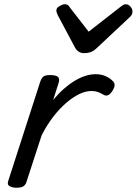

<svg xmlns="http://www.w3.org/2000/svg" viewBox="-20 -868 643 903"><path d="M56 15Q40 15 26 8Q12 1 19 -18L169 -483Q176 -503 185.5 -509Q195 -515 214 -515Q245 -515 253.5 -505.5Q262 -496 255 -476L230 -398Q254 -427 279.5 -449.5Q305 -472 330.5 -487.5Q356 -503 381 -511Q406 -519 430 -519Q455 -519 475 -510.5Q495 -502 507 -490Q518 -481 519 -470Q520 -459 509 -441Q498 -424 487.5 -420Q477 -416 466 -423Q449 -433 436.5 -436.5Q424 -440 410 -440Q382 -440 351.5 -425Q321 -410 289.5 -382.5Q258 -355 229 -317Q200 -279 176 -232L104 -11Q100 2 89.5 8.5Q79 15 56 15ZM572 -848Q584 -848 593.5 -837Q603 -826 603 -814Q603 -804 599.5 -798.5Q596 -793 592 -789L433 -640Q419 -627 405.5 -622.5Q392 -618 375 -618Q362 -618 351 -624.5Q340 -631 333 -644L252 -796Q248 -804 246.5 -809.5Q245 -815 245 -819Q245 -831 260 -839.5Q275 -848 284 -848Q295 -848 300.5 -843Q306 -838 310 -831L397 -719L543 -833Q550 -838 556.5 -843Q563 -848 572 -848Z"/></svg>

Font: Playwrite HR
Style: Regular
Weight: 400
Designer: Veronika Burian, José Scaglione
Foundry: TypeTogether
Version: Version 1.002